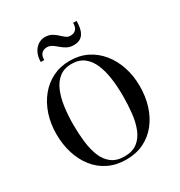

<svg xmlns="http://www.w3.org/2000/svg" viewBox="-224 -1134 1214 1297"><g transform="rotate(-30 383.0 -486.0)"><path d="M383 10Q306 10 245.5 -19.5Q185 -49 143.2 -102Q101.5 -155 79.8 -224.8Q58 -294.5 58 -375Q58 -455.5 81 -525.2Q104 -595 147 -648Q190 -701 249.8 -730.5Q309.5 -760 383 -760Q457 -760 516.8 -730.5Q576.5 -701 619.5 -648Q662.5 -595 685.5 -525.2Q708.5 -455.5 708.5 -375Q708.5 -294.5 686.8 -224.8Q665 -155 623 -102Q581 -49 520.8 -19.5Q460.5 10 383 10ZM383 -14.5Q445 -14.5 483.2 -43.8Q521.5 -73 542 -123.8Q562.5 -174.5 569.8 -239.5Q577 -304.5 577 -375Q577 -445.5 568.2 -510.5Q559.5 -575.5 538 -626.2Q516.5 -677 478.8 -706.2Q441 -735.5 383 -735.5Q325.5 -735.5 287.8 -706.2Q250 -677 228.5 -626.2Q207 -575.5 198 -510.5Q189 -445.5 189 -375Q189 -304.5 196.5 -239.5Q204 -174.5 224.5 -123.8Q245 -73 283.5 -43.8Q322 -14.5 383 -14.5ZM462.5 -837Q432 -837 410 -849Q388 -861 370.2 -876.5Q352.5 -892 334.8 -904Q317 -916 295 -916Q271 -916 254.2 -901Q237.5 -886 237.5 -850H210.5Q210.5 -892.5 226 -922.2Q241.5 -952 265.8 -967.2Q290 -982.5 316.5 -982.5Q348 -982.5 369.5 -970.5Q391 -958.5 407.2 -943Q423.5 -927.5 439 -915.5Q454.5 -903.5 474 -903.5Q500 -903.5 516 -918.8Q532 -934 532 -970H558.5Q558.5 -923 547.5 -893.5Q536.5 -864 515.2 -850.5Q494 -837 462.5 -837Z"/></g></svg>

Font: Bodoni Moda 9pt Medium
Style: Regular
Weight: 500
Designer: Owen Earl
Foundry: indestructible type
Version: Version 2.005